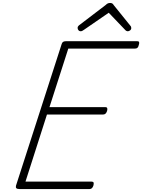

<svg xmlns="http://www.w3.org/2000/svg" viewBox="-20 -1276 960 1296"><path d="M111 0Q96 0 90.5 -5.5Q85 -11 88 -23L396 -978Q399 -989 406 -993.5Q413 -998 428 -998H906Q917 -998 919 -991.5Q921 -985 917 -973Q914 -959 908 -953.5Q902 -948 891 -948H441L314 -553H691Q701 -553 703.5 -546.5Q706 -540 703 -528Q699 -515 692.5 -509Q686 -503 676 -503H297L152 -50H599Q609 -50 611.5 -44Q614 -38 611 -25Q607 -12 600.5 -6Q594 0 585 0ZM524 -1065Q515 -1065 509.5 -1072Q504 -1079 504 -1087Q504 -1093 506 -1096.5Q508 -1100 512 -1104L693 -1242Q702 -1251 709 -1253.5Q716 -1256 724 -1256Q731 -1256 737 -1253Q743 -1250 748 -1241L861 -1101Q864 -1098 865 -1093.5Q866 -1089 866 -1086Q866 -1077 858 -1071Q850 -1065 843 -1065Q837 -1065 832 -1068Q827 -1071 823 -1076L714 -1190L547 -1075Q540 -1070 535 -1067.5Q530 -1065 524 -1065Z"/></svg>

Font: Playwrite RO ExtraLight
Style: Regular
Weight: 250
Version: Version 1.002